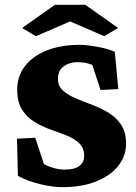

<svg xmlns="http://www.w3.org/2000/svg" viewBox="-20 -772 569 801"><path d="M239.3 8.8Q198.2 8.8 146.5 -3.9Q94.7 -16.6 54.7 -38.1L50.8 -193.4L127 -197.3L163.1 -87.9Q178.7 -78.1 203.6 -71.3Q228.5 -64.5 251 -64.5Q291 -64.5 311 -79.6Q331.1 -94.7 331.1 -122.1Q331.1 -154.3 311 -173.8Q291 -193.4 259.3 -206.1Q227.5 -218.8 191.4 -231.4Q155.3 -244.1 123.5 -263.7Q91.8 -283.2 71.8 -314.9Q51.8 -346.7 51.8 -398.4Q51.8 -454.1 84 -496.1Q116.2 -538.1 174.8 -561.5Q233.4 -585 312.5 -585Q333 -585 360.4 -581.1Q387.7 -577.1 414.1 -570.8Q440.4 -564.5 459 -555.7L473.6 -400.4L399.4 -396.5L365.2 -501Q337.9 -512.7 302.7 -512.7Q270.5 -512.7 246.1 -495.6Q221.7 -478.5 221.7 -443.4Q221.7 -413.1 242.2 -394.5Q262.7 -376 294.9 -362.3Q327.1 -348.6 363.8 -335Q400.4 -321.3 432.6 -301.8Q464.8 -282.2 485.4 -251.5Q505.9 -220.7 505.9 -172.9Q505.9 -120.1 472.7 -79.1Q439.5 -38.1 379.9 -14.6Q320.3 8.8 239.3 8.8ZM472.7 -655.3 415 -621.1 238.3 -697.3H306.6L129.9 -621.1L72.3 -655.3L209 -752H335.9Z"/></svg>

Font: Crimson Pro Black
Style: Regular
Weight: 900
Designer: Jacques Le Bailly
Foundry: Baron von Fonthausen
Version: Version 1.003